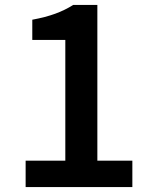

<svg xmlns="http://www.w3.org/2000/svg" viewBox="-20 -759 620 779"><path d="M84 0V-107H245V-597H111V-679Q165 -689 204.5 -703.5Q244 -718 277 -739H375V-107H517V0Z"/></svg>

Font: Noto Sans HK SemiBold
Style: Regular
Weight: 600
Version: Version 2.004-H2;hotconv 1.0.118;makeotfexe 2.5.65603